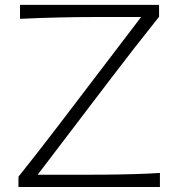

<svg xmlns="http://www.w3.org/2000/svg" viewBox="-20 -752 721 772"><path d="M54.2 0H623V-56.6Q579.6 -53.7 521.5 -52Q463.4 -50.3 404.1 -49.8Q344.7 -49.3 295.9 -49.3H131.3L420.9 -429.7Q470.2 -494.6 519.5 -557.9Q568.8 -621.1 619.6 -684.6V-732.4H60.5V-676.3Q143.6 -680.2 220.7 -681.9Q297.9 -683.6 366.2 -683.6H547.4L270.5 -320.3Q238.3 -277.8 199.5 -227.3Q160.6 -176.8 122.6 -127.9Q84.5 -79.1 54.2 -41.5Z"/></svg>

Font: Pinar-VF
Style: Regular
Weight: 300
Designer: Amin Abedi
Version: Version 3.0